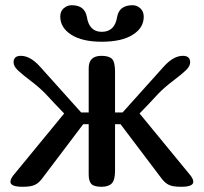

<svg xmlns="http://www.w3.org/2000/svg" viewBox="-20 -716 781 736"><path d="M429 -651Q437 -696 488 -696Q505 -696 518 -684Q531 -672 531 -652Q531 -609 488.5 -582.5Q446 -556 370 -556Q295 -556 253 -583Q211 -610 211 -653Q211 -673 224.5 -684.5Q238 -696 255 -696Q305 -696 313 -651Q322 -594 370 -594Q420 -594 429 -651ZM320 -455Q320 -502 369 -502Q397 -502 409 -490.5Q421 -479 421 -441V-285H450L608 -461Q645 -502 681 -502Q709 -502 709 -477Q709 -462 692 -446Q675 -430 642 -405Q609 -380 586 -356Q574 -343 552 -319.5Q530 -296 515 -281L704 -51Q721 -32 721 -19Q721 0 674 0Q642 0 627 -7.5Q612 -15 600 -31L442 -240H421V-61Q421 -26 408.5 -13Q396 0 369 0Q340 0 330 -11Q320 -22 320 -47V-240H299L141 -31Q129 -15 114 -7.5Q99 0 67 0Q20 0 20 -19Q20 -32 37 -51L226 -281Q211 -296 189 -319.5Q167 -343 155 -356Q132 -380 99 -405Q66 -430 49 -446Q32 -462 32 -477Q32 -502 60 -502Q96 -502 133 -461L291 -285H320Z"/></svg>

Font: Marmelad
Style: Regular
Weight: 400
Designer: Manvel Shmavonyan
Foundry: Cyreal
Version: Version 1.001;PS 001.001;hotconv 1.0.88;makeotf.lib2.5.64775